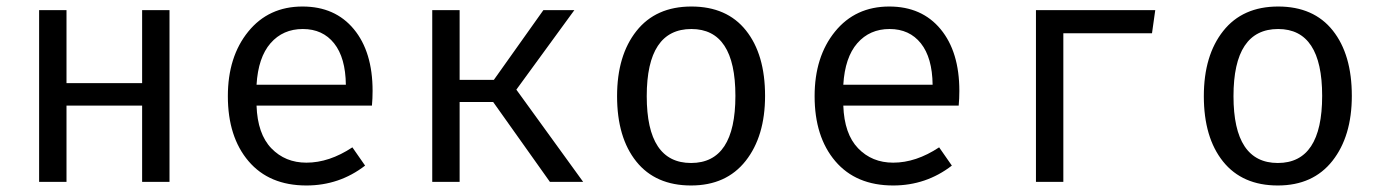

<svg xmlns="http://www.w3.org/2000/svg" viewBox="-20 -558 4240 589"><path d="M416 0V-234H184V0H100V-527H184V-303H416V-527H500V0Z M767 -234Q770 -147 812.5 -103Q855 -59 920 -59Q990 -59 1061 -106L1100 -50Q1021 11 920 11Q806 11 742.5 -63.5Q679 -138 679 -263Q679 -384 741.5 -461Q804 -538 908 -538Q1008 -538 1065.5 -468.5Q1123 -399 1123 -279Q1123 -256 1121 -234ZM767 -298H1041Q1040 -381 1005 -425Q970 -469 909 -469Q848 -469 810 -425.5Q772 -382 767 -298Z M1306 0V-527H1390V-313H1495L1647 -527H1742L1564 -283L1769 0H1667L1493 -245H1390V0Z M2327 -264Q2327 -140 2267.5 -64.5Q2208 11 2100 11Q1991 11 1932 -62.5Q1873 -136 1873 -263Q1873 -388 1932.5 -463Q1992 -538 2101 -538Q2210 -538 2268.5 -464.5Q2327 -391 2327 -264ZM2101 -469Q1964 -469 1964 -263Q1964 -58 2100 -58Q2236 -58 2236 -264Q2236 -469 2101 -469Z M2567 -234Q2570 -147 2612.5 -103Q2655 -59 2720 -59Q2790 -59 2861 -106L2900 -50Q2821 11 2720 11Q2606 11 2542.5 -63.5Q2479 -138 2479 -263Q2479 -384 2541.5 -461Q2604 -538 2708 -538Q2808 -538 2865.5 -468.5Q2923 -399 2923 -279Q2923 -256 2921 -234ZM2567 -298H2841Q2840 -381 2805 -425Q2770 -469 2709 -469Q2648 -469 2610 -425.5Q2572 -382 2567 -298Z M3242 0H3158V-527H3524L3514 -456H3242Z M4127 -264Q4127 -140 4067.5 -64.5Q4008 11 3900 11Q3791 11 3732 -62.5Q3673 -136 3673 -263Q3673 -388 3732.5 -463Q3792 -538 3901 -538Q4010 -538 4068.5 -464.5Q4127 -391 4127 -264ZM3901 -469Q3764 -469 3764 -263Q3764 -58 3900 -58Q4036 -58 4036 -264Q4036 -469 3901 -469Z"/></svg>

Font: Fira Mono
Style: Regular
Weight: 400
Designer: Carrois Corporate & Edenspiekermann AG
Foundry: Carrois Corporate GbR & Edenspiekermann AG
Version: Version 3.206;PS 003.206;hotconv 1.0.70;makeotf.lib2.5.58329